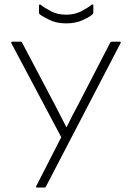

<svg xmlns="http://www.w3.org/2000/svg" viewBox="-20 -842 578 862"><path d="M146 0Q143 0 142 -2Q141 -4 143 -7L255 -226L31 -648Q30 -651 31 -653Q32 -655 36 -655H72Q78 -655 79 -651L224 -376Q238 -350 251 -323.5Q264 -297 278 -271H279Q292 -298 306 -325Q320 -352 334 -378L475 -651Q477 -655 482 -655H518Q521 -655 522 -653Q523 -651 521 -648L186 -4Q185 0 179 0ZM277 -737Q234 -737 202.5 -752.5Q171 -768 158 -778Q155 -781 155 -787V-817Q155 -820 157 -821.5Q159 -823 162 -821Q179 -807 209 -791.5Q239 -776 277 -776Q315 -776 345 -791.5Q375 -807 392 -821Q396 -823 397.5 -821.5Q399 -820 399 -817V-787Q399 -781 396 -778Q384 -767 352 -752Q320 -737 277 -737Z"/></svg>

Font: Sofia Sans ExtraLight
Style: Regular
Weight: 250
Version: Version 4.100-B